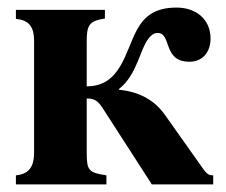

<svg xmlns="http://www.w3.org/2000/svg" viewBox="-20 -487 596 507"><path d="M257 -461H22V-437C56 -434 70 -417 70 -379V-84C70 -45 55 -27 22 -24V0H261V-24C214 -31 209 -37 209 -84V-227C232 -227 240 -219 254 -197L381 0H543V-24C532 -24 527 -27 518 -39L416 -183C388 -223 347 -245 294 -250V-252C318 -270 333 -299 343 -323C354 -347 368 -400 396 -400C434 -400 409 -324 480 -324C519 -324 536 -354 536 -385C536 -436 498 -467 446 -467C388 -467 361 -443 342 -409C310 -350 299 -259 209 -259V-376C209 -419 214 -432 257 -438Z"/></svg>

Font: STIXGeneral
Style: Bold
Weight: 700
Designer: MicroPress Inc., with final additions and corrections provided by Coen Hoffman, Elsevier (retired)
Version: Version 1.1.0